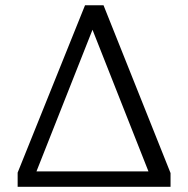

<svg xmlns="http://www.w3.org/2000/svg" viewBox="-20 -720 725 740"><path d="M379 -699.7 637.3 -53V0H48V-54.7L307.7 -699.7ZM592.7 -59.3 564.7 -27.7 320.7 -645.3H352.3L108 -27.7L83.3 -59.3Z"/></svg>

Font: Bitter Thin
Style: Regular
Weight: 100
Designer: Sol Matas, and Bitter project Authors
Foundry: Sol Matas
Version: Version 2.002